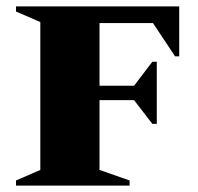

<svg xmlns="http://www.w3.org/2000/svg" viewBox="-20 -580 620 600"><path d="M30 0V-16L106 -49V-511L30 -544V-560H540V-404H527L458 -508H291V-312H399L456 -387H470V-193H456L399 -267H291V-49L385 -16V0Z"/></svg>

Font: Spectral SC ExtraBold
Style: Regular
Weight: 800
Designer: Jean-Baptiste Levee
Foundry: Production Type
Version: Version 2.001